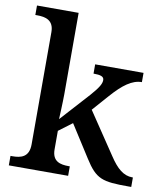

<svg xmlns="http://www.w3.org/2000/svg" viewBox="-85 -829 769 899"><g transform="rotate(10 300.0 -380.0)"><path d="M18 0H300V-45H295C255 -45 216 -53 216 -111V-199L280 -247L377 -95C432 -8 462 0 586 0H600V-45H597C555 -45 523 -73 488 -126L355 -324L423 -401C475 -460 518 -492 564 -492V-536H334V-492C367 -492 384 -487 384 -470C384 -453 374 -434 337 -392L212 -254C212 -254 216 -338 216 -374V-760H18V-715H27C66 -715 106 -706 106 -649V-115C106 -54 67 -45 27 -45H18Z"/></g></svg>

Font: Noto Serif Tamil Medium
Style: Italic
Weight: 500
Italic angle: -12°
Designer: Indian Type Foundry, Tom Grace, and the Monotype Design Team
Foundry: Monotype Imaging Inc.
Version: Version 2.003